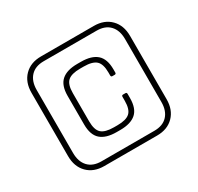

<svg xmlns="http://www.w3.org/2000/svg" viewBox="-139 -809 1007 975"><g transform="rotate(-30 364.0 -321.5)"><path d="M495 -402V-384Q495 -375 487 -375H473Q465 -375 465 -384V-401Q465 -451 443.5 -470.5Q422 -490 371 -490H350Q299 -490 277.5 -470.5Q256 -451 256 -401V-235Q256 -185 277.5 -165.5Q299 -146 350 -146H371Q422 -146 443.5 -165.5Q465 -185 465 -235V-258Q465 -267 473 -267H487Q495 -267 495 -258V-234Q495 -173 464 -145.5Q433 -118 371 -118H350Q288 -118 257 -145.5Q226 -173 226 -234V-402Q226 -463 257 -490.5Q288 -518 350 -518H371Q433 -518 464 -490.5Q495 -463 495 -402ZM209 -28H519Q569 -28 596 -57Q623 -86 623 -137V-506Q623 -557 596 -586Q569 -615 519 -615H209Q159 -615 132 -586Q105 -557 105 -506V-137Q105 -86 132 -57Q159 -28 209 -28ZM209 -643H519Q580 -643 616.5 -606Q653 -569 653 -507V-136Q653 -74 616.5 -37Q580 0 519 0H209Q148 0 111.5 -37Q75 -74 75 -136V-507Q75 -569 111.5 -606Q148 -643 209 -643Z"/></g></svg>

Font: Rajdhani Light
Style: Regular
Weight: 300
Designer: Satya Rajpurohit, Jyotish Sonowal
Foundry: Indian Type Foundry
Version: Version 1.201;PS 1.0;hotconv 1.0.78;makeotf.lib2.5.61930; tt